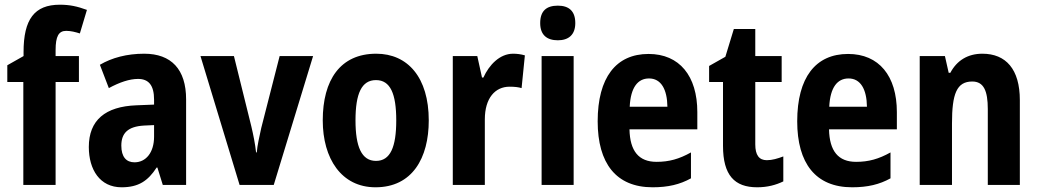

<svg xmlns="http://www.w3.org/2000/svg" viewBox="-20 -785 4408 815"><path d="M315 -437V-547H216V-572C216 -631 229 -654 261 -654C281 -654 300 -649 319 -643L349 -743C308 -758 276 -765 234 -765C126 -765 80 -703 80 -564V-547L11 -508V-437H79V0H216V-437Z M592 -557C519 -557 455 -540 404 -510L442 -411C488 -436 530 -450 566 -450C611 -450 634 -423 634 -362V-341L559 -338C427 -333 357 -275 357 -161C357 -65 404 10 496 10C568 10 608 -17 645 -74H648L671 0H770V-363C770 -491 707 -557 592 -557ZM591 -252 634 -254V-205C634 -137 599 -96 551 -96C516 -96 495 -119 495 -167C495 -220 523 -248 591 -252Z M997 0H1142L1309 -547H1167L1089 -242C1081 -205 1072 -167 1070 -138H1067C1063 -175 1055 -214 1047 -248L973 -547H831Z M1800 -274C1800 -456 1711 -557 1577 -557C1424 -557 1350 -445 1350 -274C1350 -112 1429 10 1574 10C1730 10 1800 -114 1800 -274ZM1489 -274C1489 -388 1515 -445 1576 -445C1637 -445 1662 -387 1662 -274C1662 -161 1637 -102 1576 -102C1515 -102 1489 -162 1489 -274Z M2158 -557C2101 -557 2056 -509 2032 -456H2026L2006 -547H1902V0H2038V-278C2038 -369 2082 -417 2143 -417C2165 -417 2181 -415 2194 -411L2208 -550C2191 -555 2174 -557 2158 -557Z M2348 -761C2300 -761 2273 -739 2273 -687C2273 -637 2301 -614 2348 -614C2393 -614 2422 -637 2422 -687C2422 -738 2395 -761 2348 -761ZM2415 -547H2279V0H2415Z M2733 -556C2595 -556 2517 -456 2517 -270C2517 -92 2595 10 2750 10C2816 10 2866 -2 2913 -28V-138C2863 -110 2820 -98 2767 -98C2691 -98 2654 -144 2652 -236H2940V-309C2940 -463 2864 -556 2733 -556ZM2735 -452C2786 -452 2812 -406 2813 -332H2653C2657 -415 2688 -452 2735 -452Z M3235 -105C3202 -105 3186 -127 3186 -172V-437H3298V-547H3186V-662H3095L3059 -544L2990 -505V-437H3049V-166C3049 -41 3098 10 3194 10C3238 10 3274 0 3305 -15V-121C3281 -112 3258 -105 3235 -105Z M3580 -556C3442 -556 3364 -456 3364 -270C3364 -92 3442 10 3597 10C3663 10 3713 -2 3760 -28V-138C3710 -110 3667 -98 3614 -98C3538 -98 3501 -144 3499 -236H3787V-309C3787 -463 3711 -556 3580 -556ZM3582 -452C3633 -452 3659 -406 3660 -332H3500C3504 -415 3535 -452 3582 -452Z M4150 -557C4089 -557 4042 -529 4014 -476H4007L3991 -547H3884V0H4021V-261C4021 -387 4041 -439 4107 -439C4156 -439 4173 -399 4173 -322V0H4309V-360C4309 -491 4250 -557 4150 -557Z"/></svg>

Font: Noto Sans Thai Looped Condensed
Style: Bold
Weight: 700
Width: 3
Designer: Sasikarn Vongin, Ben Mitchell
Foundry: The Fontpad Ltd
Version: Version 1.001